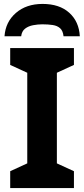

<svg xmlns="http://www.w3.org/2000/svg" viewBox="-20 -959 429 979"><path d="M357 0H32V-86L119 -126V-588L32 -628V-714H357V-628L270 -588V-126L357 -86ZM197 -939Q283 -939 333 -894Q383 -849 387 -774H304Q301 -802 286.5 -815Q272 -828 248.5 -831.5Q225 -835 196 -835Q173 -835 149 -830.5Q125 -826 108 -813Q91 -800 88 -774H3Q8 -847 61 -893Q114 -939 197 -939Z"/></svg>

Font: Noto Sans
Style: Bold
Weight: 700
Designer: Monotype Design Team
Foundry: Monotype Imaging Inc.
Version: Version 2.000;GOOG;noto-source:20170915:90ef993387c0; ttfaut